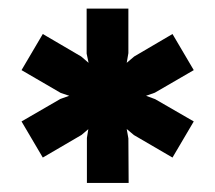

<svg xmlns="http://www.w3.org/2000/svg" viewBox="-20 -719 490 437"><path d="M177.8 -302.6H272.8L272.2 -404L268.4 -425.4L284.8 -411.6L372.6 -360.4L421 -442.6L333 -493.4L312.4 -501L332.4 -508L421 -559.4L372.6 -641.6L285.4 -590.4L268.4 -576L272.2 -598V-699.4H177.2V-597L181.6 -576L164.8 -590.4L77.4 -641.6L29 -559.4L118 -507.6L137.6 -501L117.4 -493.8L29 -442.6L77.4 -360.4L165.4 -411.8L181 -425L177.8 -405Z"/></svg>

Font: Fixel Variable
Style: Regular
Weight: 100
Width: 3
Designer: AlfaBravo + MacPaw
Foundry: Kyrylo Tkachov, Marchela Mozhyna, Serhii Makarenko, Maria Weinstein, Zakhar Kryvoshyya
Version: Version 1.211